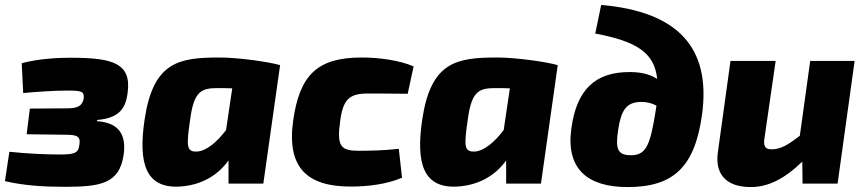

<svg xmlns="http://www.w3.org/2000/svg" viewBox="-31 -744 3508 778"><path d="M256 -510C214 -510 133 -508 57 -488L63 -367C117 -372 186 -377 243 -377C302 -377 311 -373 308 -344C302 -316 286 -305 241 -305L90 -304L77 -200L236 -198C279 -198 296 -192 291 -160C288 -122 269 -118 209 -118C159 -118 83 -121 7 -129L-11 -10C66 8 147 13 230 13C378 13 453 0 470 -117C482 -201 448 -247 362 -253L363 -258C450 -265 478 -303 486 -367C503 -488 426 -510 256 -510Z M859 -511C694 -511 590 -494 555 -260C528 -79 561 19 696 12C782 7 850 -31 895 -94V0H1036L1104 -480C1057 -494 931 -511 859 -511ZM768 -130C725 -128 723 -149 740 -263C755 -374 785 -387 850 -387C870 -387 890 -387 910 -386L885 -217C848 -168 805 -132 768 -130Z M1434 -511C1252 -511 1183 -437 1157 -256C1130 -64 1214 12 1390 12C1458 12 1536 3 1598 -24L1585 -141C1525 -134 1460 -133 1422 -133C1351 -133 1333 -151 1347 -250C1358 -340 1384 -365 1457 -365C1496 -365 1553 -365 1621 -364L1645 -475C1587 -500 1504 -511 1434 -511Z M1984 -511C1819 -511 1715 -494 1680 -260C1653 -79 1686 19 1821 12C1907 7 1975 -31 2020 -94V0H2161L2229 -480C2182 -494 2056 -511 1984 -511ZM1893 -130C1850 -128 1848 -149 1865 -263C1880 -374 1910 -387 1975 -387C1995 -387 2015 -387 2035 -386L2010 -217C1973 -168 1930 -132 1893 -130Z M2405 -724 2381 -608C2552 -576 2621 -529 2632 -424C2596 -448 2554 -452 2519 -452C2381 -452 2305 -381 2284 -222C2262 -60 2349 14 2512 14C2697 14 2785 -66 2814 -282C2850 -551 2716 -697 2405 -724ZM2526 -115C2471 -115 2462 -140 2474 -219C2486 -296 2506 -331 2568 -331C2590 -331 2610 -326 2629 -316L2626 -296C2604 -159 2589 -115 2526 -115Z M3252 -497 3210 -194C3160 -155 3131 -139 3095 -139C3073 -139 3062 -148 3066 -179L3112 -497H2929L2878 -128C2865 -39 2911 14 3011 14C3081 14 3146 -18 3220 -89L3221 0H3363L3432 -497Z"/></svg>

Font: Exo 2 Extra Bold
Style: Italic
Weight: 800
Italic angle: -8°
Designer: Natanael Gama
Version: Version 1.001;PS 001.001;hotconv 1.0.88;makeotf.lib2.5.64775